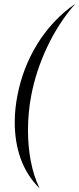

<svg xmlns="http://www.w3.org/2000/svg" viewBox="-20 -763 424 1029"><path d="M59 -107C59 30 100 157 192 246C149 159 130 47 130 -65C130 -129 136 -194 148 -254C180 -421 262 -606 384 -743C214 -627 110 -441 74 -254C64 -205 59 -155 59 -107Z"/></svg>

Font: KpSans
Style: Italic
Weight: 400
Italic angle: -11°
Version: Version 0.66